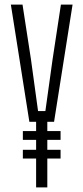

<svg xmlns="http://www.w3.org/2000/svg" viewBox="-20 -820 365 840"><path d="M138 0V-126.5H80V-164.5H138V-208H80V-246.5H138V-287H108.5L27.5 -800H78.5L115.5 -560L146.5 -334H178.5L210 -560L246.5 -800H297.5L216.5 -287H187V-246.5H245V-208H187V-164.5H245V-126.5H187V0Z"/></svg>

Font: Big Shoulders Text ExtraLight
Style: Regular
Weight: 250
Version: Version 2.002